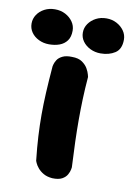

<svg xmlns="http://www.w3.org/2000/svg" viewBox="-147 -728 538 778"><g transform="rotate(10 122.0 -339.0)"><path d="M123 -1Q101 -3 86.5 -11.5Q72 -20 63 -31Q54 -42 50.5 -50.5Q47 -59 47 -59Q41 -113 38.5 -158.5Q36 -204 36 -247Q36 -290 38.5 -338.5Q41 -387 46 -448Q46 -448 48 -456Q50 -464 56.5 -474.5Q63 -485 78 -492.5Q93 -500 117 -499Q144 -499 159.5 -488Q175 -477 182.5 -463.5Q190 -450 192.5 -440Q195 -430 195 -430Q191 -381 189.5 -338Q188 -295 188 -252.5Q188 -210 189.5 -162.5Q191 -115 194 -58Q194 -58 192.5 -49Q191 -40 184.5 -28Q178 -16 163.5 -8Q149 0 123 -1ZM228 -533Q205 -533 185.5 -542.5Q166 -552 154.5 -568Q143 -584 143 -604Q143 -624 154.5 -640.5Q166 -657 185 -667Q204 -677 228 -677Q251 -677 270 -667Q289 -657 300.5 -640.5Q312 -624 312 -604Q312 -565 287.5 -549Q263 -533 228 -533ZM16 -533Q-7 -533 -26.5 -542.5Q-46 -552 -57 -568Q-68 -584 -68 -604Q-68 -624 -57 -640.5Q-46 -657 -27 -667Q-8 -677 16 -677Q40 -677 59 -667Q78 -657 89.5 -640.5Q101 -624 101 -604Q101 -578 89.5 -562.5Q78 -547 59 -540Q40 -533 16 -533Z"/></g></svg>

Font: Sour Gummy
Style: Bold
Weight: 700
Designer: Stefie Justprince
Foundry: Eifetstype
Version: Version 1.000